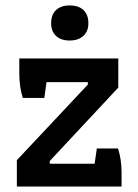

<svg xmlns="http://www.w3.org/2000/svg" viewBox="-20 -686 507 706"><path d="M168 -600Q168 -632 186 -649Q204 -666 236 -666Q269 -666 287 -649Q305 -632 305 -600Q305 -571 286.5 -554Q268 -537 236 -537Q204 -537 186 -554Q168 -571 168 -600ZM42 -97 303 -375V-384H151L143 -326H64Q51 -365 51 -417V-471H415V-364L163 -94V-84H328L336 -140H414Q427 -99 427 -52V0H42Z"/></svg>

Font: Athiti SemiBold
Style: Regular
Weight: 600
Designer: CadsonDemak Team
Foundry: CadsonDemak
Version: Version 1.033